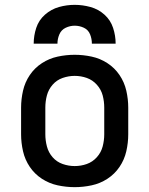

<svg xmlns="http://www.w3.org/2000/svg" viewBox="-20 -764 616 792"><path d="M288 8Q323 8 358 0.5Q393 -7 423 -26.5Q453 -46 473 -75.5Q493 -105 501 -140Q509 -175 509 -210V-320Q509 -355 501 -390Q493 -425 473 -454.5Q453 -484 423 -503.5Q393 -523 358 -530.5Q323 -538 288 -538Q253 -538 218 -530.5Q183 -523 153 -503.5Q123 -484 103 -454.5Q83 -425 75 -390Q67 -355 67 -320V-210Q67 -175 75 -140Q83 -105 103 -75.5Q123 -46 153 -26.5Q183 -7 218 0.5Q253 8 288 8ZM288 -79Q263 -79 238.5 -87.5Q214 -96 197 -115.5Q180 -135 173.5 -160Q167 -185 167 -210V-320Q167 -346 173.5 -370.5Q180 -395 197 -414.5Q214 -434 238.5 -442.5Q263 -451 288 -451Q314 -451 338 -442.5Q362 -434 379.5 -414.5Q397 -395 403.5 -370.5Q410 -346 410 -320V-210Q410 -185 403.5 -160Q397 -135 379.5 -115.5Q362 -96 338 -87.5Q314 -79 288 -79ZM119 -584H217Q217 -604 225 -622.5Q233 -641 251 -649.5Q269 -658 288 -658Q308 -658 326 -649.5Q344 -641 351.5 -622.5Q359 -604 359 -584H457Q457 -617 446.5 -649Q436 -681 411 -703.5Q386 -726 353.5 -735Q321 -744 288 -744Q255 -744 223 -735Q191 -726 165.5 -703.5Q140 -681 129.5 -649Q119 -617 119 -584Z"/></svg>

Font: Iosevka Sparkle Medium
Style: Regular
Weight: 500
Designer: Belleve Invis
Foundry: Belleve Invis
Version: Version 4.5.0; ttfautohint (v1.8.3)